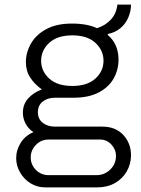

<svg xmlns="http://www.w3.org/2000/svg" viewBox="-20 -623 611 831"><path d="M176 188Q141 188 112.5 170.5Q84 153 67 123.5Q50 94 50 62Q50 26 70 -5.5Q90 -37 125 -51Q103 -65 91 -87.5Q79 -110 79 -135Q79 -171 101.5 -196.5Q124 -222 161 -236Q130 -258 111 -287Q92 -316 92 -354Q92 -396 114 -434.5Q136 -473 180.5 -497Q225 -521 291 -521Q324 -521 351.5 -516Q379 -511 400 -501Q437 -513 460.5 -539Q484 -565 488 -603H547Q547 -574 535 -546.5Q523 -519 500.5 -500.5Q478 -482 447 -476L446 -472Q469 -453 481 -426Q493 -399 493 -365Q493 -321 472 -283.5Q451 -246 407.5 -223Q364 -200 298 -200H217Q186 -200 165 -183.5Q144 -167 144 -137Q144 -108 165 -91.5Q186 -75 217 -75H423Q480 -75 513.5 -39Q547 -3 547 49Q547 87 528.5 119Q510 151 477 169.5Q444 188 401 188ZM190 135H398Q432 135 457 111Q482 87 482 52Q482 24 462 2.5Q442 -19 414 -19H190Q158 -19 135.5 4Q113 27 113 58Q113 90 135.5 112.5Q158 135 190 135ZM293 -251Q358 -251 393 -283Q428 -315 428 -360Q428 -405 393 -437.5Q358 -470 293 -470Q228 -470 193 -437.5Q158 -405 158 -360Q158 -315 193 -283Q228 -251 293 -251Z"/></svg>

Font: Chivo Medium ExtraLight
Style: Regular
Weight: 250
Version: Version 2.002